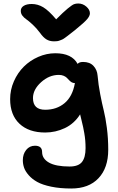

<svg xmlns="http://www.w3.org/2000/svg" viewBox="-20 -810 677 1100"><path d="M428.2 -790Q454.1 -790 474.6 -772.2Q495.1 -754.4 495.1 -733.9Q495.1 -719.2 479.7 -700.7Q464.4 -682.1 409.2 -637.2Q401.9 -631.3 386.7 -619.6Q371.6 -607.9 366.9 -604.2Q362.3 -600.6 351.8 -593Q341.3 -585.4 336.2 -583.5Q331.1 -581.5 322.5 -578.1Q314 -574.7 306.4 -574Q298.8 -573.2 289.1 -573.2Q264.2 -573.2 245.8 -584.5Q227.5 -595.7 209 -622.1Q189 -648.9 166.5 -669.7Q144 -690.4 130.6 -699.5Q117.2 -708.5 108.2 -720.5Q99.1 -732.4 99.1 -748Q99.1 -766.1 116 -776.6Q132.8 -787.1 162.1 -787.1Q196.3 -787.1 227.5 -768.6Q258.8 -750 301.8 -699.2Q342.8 -740.7 367.9 -761.2Q393.1 -781.7 403.8 -785.9Q414.6 -790 428.2 -790ZM388.2 270Q323.7 270 273.4 259.5Q223.1 249 193.4 232.4Q163.6 215.8 144.3 193.6Q125 171.4 117.9 150.6Q110.8 129.9 110.8 107.9Q110.8 72.8 130.1 48.8Q149.4 24.9 180.2 24.9Q221.2 24.9 221.2 61Q221.2 99.1 260.7 121.6Q300.3 144 378.9 144Q428.7 144 449.5 118.2Q470.2 92.3 470.2 39.1Q470.2 16.6 468.5 -4.4Q466.8 -25.4 462.9 -47.1Q459 -68.8 456.3 -81.8Q453.6 -94.7 447.3 -120.1Q440.9 -145.5 439 -154.8Q405.3 -101.6 351.8 -76.2Q298.3 -50.8 238.8 -50.8Q145 -50.8 91.6 -101.1Q38.1 -151.4 38.1 -242.2Q38.1 -295.4 59.6 -344.2Q81.1 -393.1 116.5 -428.2Q151.9 -463.4 199.2 -484.1Q246.6 -504.9 296.9 -504.9Q391.6 -504.9 424.8 -443.8Q433.1 -455.1 456.1 -455.1Q494.6 -455.1 515.6 -432.4Q536.6 -409.7 539.1 -377Q543.5 -325.2 554.2 -270Q564.9 -214.8 574.7 -175.8Q584.5 -136.7 592.3 -77.1Q600.1 -17.6 600.1 47.9Q600.1 151.9 544.4 210.9Q488.8 270 388.2 270ZM168.9 -248Q168.9 -181.2 238.8 -181.2Q304.7 -181.2 350.1 -219.2Q395.5 -257.3 409.2 -334H408.2Q397.9 -334 390.1 -338.9Q382.3 -343.8 376 -350.6Q369.6 -357.4 362.8 -364.3Q356 -371.1 344.2 -376Q332.5 -380.9 316.9 -380.9Q261.7 -380.9 215.3 -338.9Q168.9 -296.9 168.9 -248Z"/></svg>

Font: Shantell Sans Bouncy
Style: Regular
Weight: 600
Designer: Stephen Nixon, Anya Danilova, Shantell Martin
Foundry: Arrow Type
Version: Version 1.006;[9816181b4]